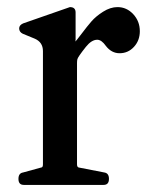

<svg xmlns="http://www.w3.org/2000/svg" viewBox="-20 -521 433 541"><path d="M311 -501Q337 -501 355.5 -481Q374 -461 374 -433Q374 -407 357.5 -389Q341 -371 317 -371Q294 -371 278 -392Q266 -409 254 -409Q238 -409 222 -389Q199 -360 198 -354Q197 -350 197 -343V-58Q197 -50 202 -49L274 -35Q287 -33 287 -17Q287 0 272 0H47Q32 0 32 -17Q32 -33 45 -35L96 -49Q101 -49 101 -58V-377Q101 -402 78 -412L44 -426Q34 -431 34 -441Q34 -450 45 -455L177 -501Q193 -501 193 -486V-408L192 -404L196 -408Q198 -410 211.5 -428Q225 -446 237.5 -460.5Q250 -475 270.5 -488Q291 -501 311 -501Z"/></svg>

Font: Caslon OS
Style: Regular
Weight: 400
Designer: Alfredo Marco Pradil
Foundry: Hanken Design Co.
Version: Version 1.000;PS 001.000;hotconv 1.0.88;makeotf.lib2.5.64775